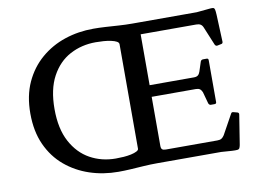

<svg xmlns="http://www.w3.org/2000/svg" viewBox="-80 -875 1370 1007"><g transform="rotate(-10 605.0 -372.0)"><path d="M474 9Q393 9 321 -15Q249 -39 192.5 -86.5Q136 -134 103.5 -205.5Q71 -277 71 -372Q71 -466 103.5 -537Q136 -608 192.5 -656.5Q249 -705 321 -729Q393 -753 474 -753Q504 -753 537.5 -751Q571 -749 607 -746.5Q643 -744 681 -744H713V-87Q713 -73 719 -68Q725 -63 738 -63H1013Q1027 -63 1035 -68Q1043 -73 1050 -84L1108 -189Q1112 -198 1123 -194L1142 -189Q1151 -186 1149 -176L1124 -19Q1122 -9 1119 -3Q1116 3 1107 4Q1098 5 1079 4L1022 0H681Q644 0 607.5 2.5Q571 5 537.5 7Q504 9 474 9ZM472 -62Q493 -62 514 -63.5Q535 -65 553.5 -69Q572 -73 583.5 -79Q595 -85 595 -92V-649Q595 -658 584 -664Q573 -670 554.5 -674Q536 -678 515 -679.5Q494 -681 473 -681Q398 -681 336 -648Q274 -615 237 -546.5Q200 -478 200 -373Q200 -268 237 -199Q274 -130 335.5 -96Q397 -62 472 -62ZM1012 -253Q1003 -253 999 -263L982 -325Q977 -337 969.5 -342.5Q962 -348 948 -348H713V-410H949Q963 -410 970.5 -416Q978 -422 982 -434L999 -486Q1003 -495 1013 -495H1032Q1041 -495 1041 -485V-262Q1041 -253 1031 -253ZM1100 -553Q1091 -551 1086 -560L1045 -659Q1040 -671 1031.5 -676Q1023 -681 1009 -681H713V-744H1023L1096 -751Q1107 -752 1112.5 -750.5Q1118 -749 1120 -740.5Q1122 -732 1123 -712L1129 -568Q1129 -558 1119 -557Z"/></g></svg>

Font: Hahmlet Medium
Style: Regular
Weight: 500
Version: Version 1.002